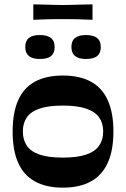

<svg xmlns="http://www.w3.org/2000/svg" viewBox="-20 -851 579 882"><path d="M269 11Q192 11 140.5 -17.5Q89 -46 63.5 -103Q38 -160 38 -247Q38 -333 63.5 -390.5Q89 -448 140.5 -476Q192 -504 269 -504Q346 -504 397.5 -476Q449 -448 475 -390.5Q501 -333 501 -247Q501 -160 475 -103Q449 -46 397.5 -17.5Q346 11 269 11ZM269 -127Q335 -127 376 -141Q417 -155 435.5 -182Q454 -209 454 -247Q454 -285 435.5 -311.5Q417 -338 376 -352Q335 -366 269 -366Q202 -366 161.5 -352Q121 -338 103 -311.5Q85 -285 85 -247Q85 -209 103 -182Q121 -155 161.5 -141Q202 -127 269 -127ZM163 -580Q96 -580 96 -635Q96 -663 112.5 -676.5Q129 -690 163 -690Q197 -690 214 -676.5Q231 -663 231 -635Q231 -607 214.5 -593.5Q198 -580 163 -580ZM375 -580Q308 -580 308 -635Q308 -663 324.5 -676.5Q341 -690 375 -690Q409 -690 426 -676.5Q443 -663 443 -635Q443 -607 426.5 -593.5Q410 -580 375 -580ZM133 -760V-831Q175 -830 197.5 -829.5Q220 -829 235 -828.5Q250 -828 268 -828Q287 -828 302 -828.5Q317 -829 340 -829.5Q363 -830 405 -831V-760Q363 -762 340 -762.5Q317 -763 302 -763Q287 -763 268 -763Q250 -763 235 -763Q220 -763 197.5 -762.5Q175 -762 133 -760Z"/></svg>

Font: Ojuju
Style: Bold
Weight: 700
Designer: Chisaokwu Joboson, Mirko Velimirovic
Foundry: Udi Foundry
Version: Version 1.000